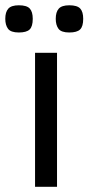

<svg xmlns="http://www.w3.org/2000/svg" viewBox="-51 -714 338 734"><path d="M267.1 -642.1Q267.1 -612.8 255.1 -601.3Q243.2 -589.8 213.9 -589.8Q183.1 -589.8 172.6 -604Q162.1 -618.2 162.1 -642.1Q162.1 -668 173.6 -680.9Q185.1 -693.8 213.9 -693.8Q244.1 -693.8 255.6 -681.4Q267.1 -668.9 267.1 -642.1ZM74.2 -642.1Q74.2 -612.8 62.3 -601.3Q50.3 -589.8 21 -589.8Q-9.8 -589.8 -20.3 -604Q-30.8 -618.2 -30.8 -642.1Q-30.8 -668 -19.3 -680.9Q-7.8 -693.8 21 -693.8Q51.3 -693.8 62.7 -681.4Q74.2 -668.9 74.2 -642.1ZM83 0V-512.2H167V0Z"/></svg>

Font: ClearSansRegular
Style: Regular
Weight: 400
Foundry: Intel Corporation
Version: Version 1.00